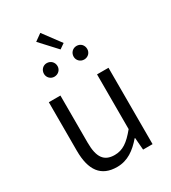

<svg xmlns="http://www.w3.org/2000/svg" viewBox="-224 -1048 1049 1176"><g transform="rotate(-30 301.0 -460.5)"><path d="M251 13C326 13 380 -27 431 -86H434L441 0H508V-540H427V-153C373 -87 332 -58 275 -58C200 -58 168 -103 168 -207V-540H86V-197C86 -59 138 13 251 13ZM194 -658C222 -658 243 -679 243 -705C243 -733 222 -754 194 -754C168 -754 147 -733 147 -705C147 -679 168 -658 194 -658ZM310 -784 346 -809 253 -934 204 -899ZM405 -658C433 -658 453 -679 453 -705C453 -733 433 -754 405 -754C378 -754 357 -733 357 -705C357 -679 378 -658 405 -658Z"/></g></svg>

Font: ChiuKong Gothic MN Normal
Style: Regular
Weight: 350
Designer: Ryoko NISHIZUKA 西塚涼子 (kana, bopomofo & ideographs); Paul D. Hunt (Latin, Greek & Cyrillic); Sandoll Communications 산돌커뮤니
Foundry: Adobe
Version: Version 1.300